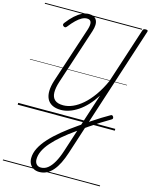

<svg xmlns="http://www.w3.org/2000/svg" viewBox="-234 -1272 1603 2048"><g transform="rotate(15 568.0 -248.5)"><path d="M406 634Q371 634 344 619.5Q317 605 301.5 577.5Q286 550 286 513Q286 458 315 401Q344 344 396.5 286.5Q449 229 521 170Q593 111 680 51Q739 9 794 -28Q849 -65 897.5 -95Q946 -125 985 -147Q994 -153 1001.5 -151.5Q1009 -150 1016 -139Q1022 -127 1019.5 -119.5Q1017 -112 1006 -106Q957 -78 902 -43Q847 -8 789.5 31.5Q732 71 673 113Q598 166 537.5 217.5Q477 269 433.5 318.5Q390 368 367 416Q344 464 344 511Q344 544 362 564Q380 584 412 584Q453 584 487.5 556.5Q522 529 551.5 477Q581 425 605 351L823 -320Q782 -256 737 -208Q692 -160 644.5 -128.5Q597 -97 550 -81Q503 -65 458 -65Q399 -65 360.5 -85.5Q322 -106 304 -143Q286 -180 287.5 -231.5Q289 -283 309 -346L515 -972Q531 -1024 522.5 -1051.5Q514 -1079 476 -1079Q450 -1079 421 -1063.5Q392 -1048 360 -1017Q328 -986 292 -940Q283 -929 274.5 -928Q266 -927 255 -935Q246 -942 245.5 -950.5Q245 -959 253 -970Q294 -1024 333.5 -1059.5Q373 -1095 411 -1113Q449 -1131 485 -1131Q548 -1131 570.5 -1087.5Q593 -1044 567 -964L365 -348Q342 -277 343.5 -225.5Q345 -174 375.5 -146.5Q406 -119 469 -119Q520 -119 574 -142.5Q628 -166 682 -213Q736 -260 786.5 -331Q837 -402 880 -497L1079 -1109Q1082 -1120 1089.5 -1124.5Q1097 -1129 1111 -1129Q1126 -1129 1132 -1124.5Q1138 -1120 1134 -1108L659 356Q638 421 612.5 472.5Q587 524 556 560Q525 596 488 615Q451 634 406 634ZM0 605H1072V615H0ZM0 -20H1072V0H0ZM0 -505H1072V-500H0ZM0 -1125H1072V-1115H0Z"/></g></svg>

Font: Playwrite CU Guides
Style: Regular
Weight: 400
Designer: Veronika Burian, José Scaglione
Foundry: TypeTogether
Version: Version 1.003